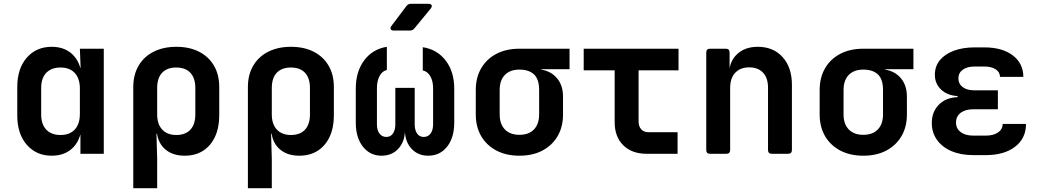

<svg xmlns="http://www.w3.org/2000/svg" viewBox="-20 -805 5440 1005"><path d="M250.4 10Q170.2 10 120.3 -47Q70.4 -104.1 70.4 -200.4V-349.1Q70.4 -445.9 120.1 -503Q169.8 -560 250.4 -560Q323.7 -560 365.9 -513.6Q408.1 -467.3 408.1 -386.6L373.1 -450.9H401.9L398.1 -550H523.2V0H401V-99.1H373.1L408.1 -163.4Q408.1 -82.3 365.9 -36.2Q323.7 10 250.4 10ZM296.8 -98.4Q345.2 -98.4 371.7 -127.3Q398.1 -156.1 398.1 -208.8V-341.2Q398.1 -393.9 371.7 -422.7Q345.2 -451.6 296.8 -451.6Q249.2 -451.6 222.3 -424Q195.5 -396.4 195.5 -344.1V-205.9Q195.5 -154.1 222.3 -126.3Q249.2 -98.4 296.8 -98.4Z M677.6 180V-349.6Q677.6 -413.7 705.5 -461.2Q733.3 -508.7 784.1 -534.3Q834.9 -560 903 -560Q971.5 -560 1021.9 -534.3Q1072.3 -508.7 1099.9 -461.4Q1127.6 -414.1 1127.6 -349.6V-200.9Q1127.6 -136.7 1105.5 -89.2Q1083.4 -41.8 1043 -15.9Q1002.6 10 946.6 10Q879 10 839.4 -28.5Q799.8 -66.9 799.8 -134.2L827.7 -105H799L802.7 25.9V180ZM902.6 -98.4Q950.8 -98.4 976.6 -126.3Q1002.4 -154.1 1002.4 -205.9V-344.1Q1002.4 -396.4 976.6 -424Q950.8 -451.6 902.6 -451.6Q854.4 -451.6 828.5 -424Q802.7 -396.4 802.7 -344.1V-205.9Q802.7 -155 829.2 -126.7Q855.8 -98.4 902.6 -98.4Z M1277.6 180V-349.6Q1277.6 -413.7 1305.5 -461.2Q1333.3 -508.7 1384.1 -534.3Q1434.9 -560 1503 -560Q1571.5 -560 1621.9 -534.3Q1672.3 -508.7 1699.9 -461.4Q1727.6 -414.1 1727.6 -349.6V-200.9Q1727.6 -136.7 1705.5 -89.2Q1683.4 -41.8 1643 -15.9Q1602.6 10 1546.6 10Q1479 10 1439.4 -28.5Q1399.8 -66.9 1399.8 -134.2L1427.7 -105H1399L1402.7 25.9V180ZM1502.6 -98.4Q1550.8 -98.4 1576.6 -126.3Q1602.4 -154.1 1602.4 -205.9V-344.1Q1602.4 -396.4 1576.6 -424Q1550.8 -451.6 1502.6 -451.6Q1454.4 -451.6 1428.5 -424Q1402.7 -396.4 1402.7 -344.1V-205.9Q1402.7 -155 1429.2 -126.7Q1455.8 -98.4 1502.6 -98.4Z M1977.5 10Q1916.6 10 1879.4 -37.5Q1842.3 -84.9 1842.3 -163.3V-340.4Q1842.3 -430.3 1886.4 -489.3Q1930.6 -548.2 2004.9 -560V-438.7Q1980.5 -433.1 1966.8 -407.2Q1953 -381.3 1953 -342.9V-154.4Q1953 -123.9 1966.2 -106.1Q1979.4 -88.2 2002.2 -88.2Q2024.3 -88.2 2036.8 -106.1Q2049.3 -123.9 2049.3 -154.4V-345H2150.7V-154.4Q2150.7 -123.9 2163.2 -106.1Q2175.7 -88.2 2197.8 -88.2Q2221 -88.2 2234 -106.1Q2247 -123.9 2247 -154.4V-342.9Q2247 -380 2232.8 -405.3Q2218.6 -430.6 2193 -436.6V-557.9Q2268.6 -546.2 2313.1 -487.8Q2357.7 -429.5 2357.7 -340.4V-163.3Q2357.7 -84.9 2320.5 -37.5Q2283.3 10 2221.3 10Q2168.2 10 2134.6 -25.9Q2100.9 -61.8 2099.4 -120H2099.8Q2098.1 -61.8 2064.3 -25.9Q2030.6 10 1977.5 10ZM2041.1 -645Q2029.1 -645 2025.4 -652Q2021.7 -659 2028.7 -669L2107.1 -773Q2115.5 -785 2131.1 -785H2222.6Q2235.6 -785 2239.1 -778Q2242.6 -771 2234.6 -760.4L2149.2 -656.4Q2139.6 -645 2124.6 -645Z M2698.8 10Q2629.5 10 2578.2 -17.1Q2526.9 -44.2 2498.6 -92.6Q2470.4 -141.1 2470.4 -205.9V-334.1Q2470.4 -398.9 2498.6 -447.6Q2526.9 -496.2 2578.2 -523.1Q2629.5 -550 2698.8 -550H2961.2V-442.8H2813.9V-412.8L2780.1 -443.2Q2848.3 -443.2 2887.7 -404.2Q2927.1 -365.2 2927.1 -299V-205.9Q2927.1 -141.1 2898.9 -92.6Q2870.6 -44.2 2819.6 -17.1Q2768.6 10 2698.8 10ZM2698.8 -99.3Q2748.1 -99.3 2775.1 -127.5Q2802 -155.8 2802 -205.9V-334.1Q2802 -390.6 2775.1 -415.7Q2748.1 -440.7 2698.8 -440.7Q2649.9 -440.7 2622.7 -412.8Q2595.5 -384.8 2595.5 -334.1V-205.9Q2595.5 -155.8 2622.7 -127.5Q2649.9 -99.3 2698.8 -99.3Z M3365 0Q3287.6 0 3242.5 -44.5Q3197.4 -88.9 3197.4 -165.5V-437H3035.3V-550H3531.7V-437H3322.6V-168.4Q3322.6 -143.9 3336.1 -128.5Q3349.7 -113 3373.8 -113H3526.7V0Z M3696.8 0Q3676.8 0 3676.8 -20V-530Q3676.8 -550 3696.8 -550H3779Q3799 -550 3799 -530V-445H3832.6L3796 -415.8Q3796.6 -482 3837.7 -521Q3878.7 -560 3946.6 -560Q4027.8 -560 4076.5 -506.1Q4125.2 -452.1 4125.2 -361.2V-20Q4125.2 0 4105.2 0H4020.1Q4000.1 0 4000.1 -20V-345.8Q4000.1 -397.1 3973.9 -424.8Q3947.6 -452.4 3901.8 -452.4Q3855.2 -452.4 3828.5 -424.1Q3801.9 -395.9 3801.9 -344.1V-20Q3801.9 0 3781.9 0Z M4498.8 10Q4429.5 10 4378.2 -17.1Q4326.9 -44.2 4298.6 -92.6Q4270.4 -141.1 4270.4 -205.9V-334.1Q4270.4 -398.9 4298.6 -447.6Q4326.9 -496.2 4378.2 -523.1Q4429.5 -550 4498.8 -550H4761.2V-442.8H4613.9V-412.8L4580.1 -443.2Q4648.3 -443.2 4687.7 -404.2Q4727.1 -365.2 4727.1 -299V-205.9Q4727.1 -141.1 4698.9 -92.6Q4670.6 -44.2 4619.6 -17.1Q4568.6 10 4498.8 10ZM4498.8 -99.3Q4548.1 -99.3 4575.1 -127.5Q4602 -155.8 4602 -205.9V-334.1Q4602 -390.6 4575.1 -415.7Q4548.1 -440.7 4498.8 -440.7Q4449.9 -440.7 4422.7 -412.8Q4395.5 -384.8 4395.5 -334.1V-205.9Q4395.5 -155.8 4422.7 -127.5Q4449.9 -99.3 4498.8 -99.3Z M5139.3 7H5075.1Q5009.8 7 4960.7 -13.9Q4911.5 -34.8 4884.5 -72.9Q4857.4 -111.1 4857.4 -161.1Q4857.4 -219.3 4894 -256.8Q4930.5 -294.2 4992.2 -296.4V-302.2Q4939.3 -305 4906.3 -335.9Q4873.4 -366.8 4873.4 -413.4Q4873.4 -457.7 4899.4 -489.7Q4925.5 -521.7 4972.5 -539.3Q5019.5 -557 5081.8 -557H5131.8Q5225.9 -557 5281 -515.3Q5336.1 -473.6 5336.6 -402.7H5214.4Q5214 -427.6 5191.6 -442.3Q5169.3 -456.9 5131.8 -456.9H5081.8Q5042.9 -456.9 5019.7 -440.2Q4996.6 -423.5 4996.6 -394.4Q4996.6 -366 5019.2 -349.1Q5041.7 -332.2 5079.9 -332.2H5203.3V-233.1H5075.1Q5033.1 -233.1 5008.7 -214.6Q4984.2 -196.1 4984.2 -163.9Q4984.2 -131.9 5008.7 -113.5Q5033.1 -95.1 5075.1 -95.1H5139.3Q5180.1 -95.1 5204.2 -111.7Q5228.3 -128.3 5228.3 -156.3H5350.5Q5350.5 -80.9 5293.4 -37Q5236.3 7 5139.3 7Z"/></svg>

Font: Pitagon Sans Mono
Style: Regular
Weight: 400
Monospace: yes
Designer: Travis Tran
Foundry: Pitagon
Version: Version 1.001;gftools[0.9.26]